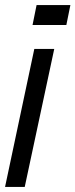

<svg xmlns="http://www.w3.org/2000/svg" viewBox="-43 -741 299 761"><path d="M86 -642H220L236 -721H102ZM55 0 172 -547H93L-23 0Z"/></svg>

Font: League Gothic Condensed Italic
Style: Regular
Weight: 400
Width: 3
Designer: Tyler Finck
Foundry: The League of Moveable Type
Version: Version 1.001;PS 001.001;hotconv 1.0.56;makeotf.lib2.0.21325